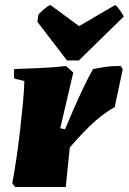

<svg xmlns="http://www.w3.org/2000/svg" viewBox="-20 -745 513 765"><path d="M40 0 29 -15Q37 -58 45 -111.5Q53 -165 59.5 -221.5Q66 -278 71 -330Q76 -382 77 -422L37 -432Q34 -452 37 -470Q88 -472 140 -474Q192 -476 243 -482L272 -456L220 -234L239 -230Q255 -268 274 -311.5Q293 -355 313 -397Q333 -439 351 -470Q377 -475 393 -477.5Q409 -480 424 -481Q439 -482 461 -482L469 -469L437 -318Q420 -309 401.5 -296Q383 -283 363 -266Q338 -244 311.5 -216.5Q285 -189 258 -157L242 0ZM247 -504 129 -658 133 -687Q143 -698 156.5 -709.5Q170 -721 181 -725L295 -641L439 -725Q447 -720 458.5 -703.5Q470 -687 473 -679L294 -504Z"/></svg>

Font: Labrada Black
Style: Italic
Weight: 900
Italic angle: -7°
Designer: Mercedes Jáuregui
Foundry: Omnibus-Type Team
Version: Version 1.000; ttfautohint (v1.8.4.7-5d5b)